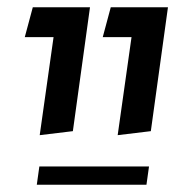

<svg xmlns="http://www.w3.org/2000/svg" viewBox="-20 -584 521 527"><path d="M127 -482H48L70 -564H227L180 -224L89 -213ZM341 -482H262L284 -564H441L394 -224L303 -213ZM88 -127H389L382 -77H81Z"/></svg>

Font: FiraGO
Style: Italic
Weight: 400
Italic angle: -8°
Designer: bBox Type GmbH
Foundry: bBox Type GmbH
Version: Version 1.001